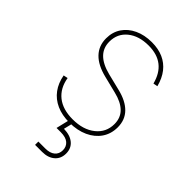

<svg xmlns="http://www.w3.org/2000/svg" viewBox="-223 -636 929 929"><g transform="rotate(45 241.5 -171.5)"><path d="M241.2 10.7Q190.9 10.7 153.1 -6.3Q115.2 -23.4 91.8 -55.2Q68.4 -86.9 60.5 -131.3L83 -135.7Q92.8 -76.2 133.3 -43.9Q173.8 -11.7 241.2 -11.7Q313 -11.7 356.9 -46.9Q400.9 -82 400.9 -138.7Q400.9 -181.2 373.8 -208Q346.7 -234.9 293.9 -247.6L208 -269Q144 -284.7 111.3 -318.6Q78.6 -352.5 78.6 -403.3Q78.6 -446.3 100.1 -478.5Q121.6 -510.7 160.2 -528.8Q198.7 -546.9 249 -546.9Q293.5 -546.9 327.1 -532Q360.8 -517.1 383.8 -487.8Q406.7 -458.5 418 -415L395.5 -410.6Q380.9 -467.3 344.5 -495.8Q308.1 -524.4 249 -524.4Q182.6 -524.4 141.8 -491.2Q101.1 -458 101.1 -403.3Q101.1 -360.8 128.7 -333Q156.2 -305.2 211.9 -291L298.8 -269.5Q358.9 -254.9 391.1 -222.2Q423.3 -189.5 423.3 -138.7Q423.3 -94.2 400.4 -60.5Q377.4 -26.9 336.4 -8.1Q295.4 10.7 241.2 10.7ZM200.2 204.1V181.6H248Q279.3 181.6 296.6 167.2Q314 152.8 314 127.4Q314 102.5 296.6 87.6Q279.3 72.8 244.6 72.8H215.8L235.4 -9.3H256.3V0L244.1 50.3Q287.6 51.3 312 71.8Q336.4 92.3 336.4 127.4Q336.4 162.6 312.5 183.3Q288.6 204.1 248 204.1Z"/></g></svg>

Font: Inter 18pt Thin
Style: Regular
Weight: 250
Designer: Rasmus Andersson
Foundry: rsms
Version: Version 4.001;git-66647c0bb